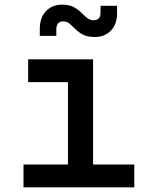

<svg xmlns="http://www.w3.org/2000/svg" viewBox="-20 -805 640 825"><path d="M81 0V-98H272V-452H101V-550H380V-98H557V0ZM387 -646Q356 -646 337 -656Q318 -666 305 -679Q292 -692 280 -702.5Q268 -713 252 -713Q222 -713 222 -678V-651H151V-682Q151 -729 177.5 -757Q204 -785 247 -785Q278 -785 297 -774.5Q316 -764 329 -751Q342 -738 354 -728Q366 -718 382 -718Q412 -718 412 -750V-780H483V-748Q483 -701 456.5 -673.5Q430 -646 387 -646Z"/></svg>

Font: JetBrains Mono SemiBold
Style: Regular
Weight: 472
Monospace: yes
Designer: Philipp Nurullin, Konstantin Bulenkov
Foundry: JetBrains
Version: Version 2.305; ttfautohint (v1.8.4.7-5d5b)